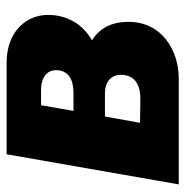

<svg xmlns="http://www.w3.org/2000/svg" viewBox="-10 -550 560 580"><g transform="rotate(-90 270.0 -260.0)"><path d="M3 0H322C408 0 494 -51 494 -152C494 -204 474 -240 438 -262C489 -291 515 -340 515 -395C515 -463 462 -520 371 -520H94ZM189 -117 208 -223H278C314 -223 334 -203 334 -175C334 -130 300 -115 257 -116ZM225 -318 242 -416H287C326 -416 348 -398 348 -371C348 -333 319 -318 280 -318Z"/></g></svg>

Font: Fixel Text 20240404 ExtraBold
Style: Italic
Weight: 800
Width: 4
Italic angle: -10°
Designer: AlfaBravo + MacPaw
Foundry: Kyrylo Tkachov, Marchela Mozhyna, Serhii Makarenko, Maria Weinstein, Zakhar Kryvoshyya
Version: Version 1.211;Glyphs 3.2 (3225)